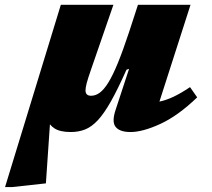

<svg xmlns="http://www.w3.org/2000/svg" viewBox="-72 -520 859 778"><path d="M451 -390 487 -500.5H700L550 -33.5L499.5 -102.5Q537.5 -101.5 568.5 -107.2Q599.5 -113 630.2 -127.5Q661 -142 698 -167L727 -125.5Q649 -50.5 577.5 -17.8Q506 15 457 15Q413.5 15 396.8 -5.5Q380 -26 396.5 -75L451 -241L440.5 -237.5Q405.5 -159 377.8 -109.8Q350 -60.5 324.8 -33.2Q299.5 -6 273 4.5Q246.5 15 214.5 15Q172 15 149.2 0.5Q126.5 -14 118 -38.8Q109.5 -63.5 109.5 -94.5L134 -70L114 223L-22.5 238H-51.5L174.5 -500.5H387.5L298 -241.5Q284 -201.5 279.2 -182.8Q274.5 -164 274.5 -154Q274.5 -143 280 -137.5Q285.5 -132 297.5 -132Q315 -132 332 -144.2Q349 -156.5 367 -185.5Q385 -214.5 405.5 -264.5Q426 -314.5 451 -390Z"/></svg>

Font: Newsreader 9pt ExtraBold
Style: Italic
Weight: 800
Italic angle: -17°
Designer: Hugues Gentile
Foundry: Production Type
Version: Version 1.003